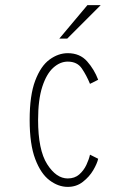

<svg xmlns="http://www.w3.org/2000/svg" viewBox="-20 -720 490 751"><path d="M245 11Q208 11 173.8 -14.8Q139.5 -40.5 117.8 -98Q96 -155.5 96 -251Q96 -347.5 117.8 -404.8Q139.5 -462 173.8 -487Q208 -512 245 -512Q292.5 -512 320.8 -480Q349 -448 364 -408L332 -392Q318.5 -425 300.2 -452Q282 -479 245 -479Q215 -479 188.5 -455.2Q162 -431.5 145.5 -381Q129 -330.5 129 -251Q129 -133.5 164.5 -77.8Q200 -22 245 -22Q272 -22 289.8 -37.5Q307.5 -53 317.8 -74.8Q328 -96.5 332 -115L364 -99Q360 -80.5 344.8 -54.5Q329.5 -28.5 304.2 -8.8Q279 11 245 11ZM212 -569 322 -700H374L243 -569Z"/></svg>

Font: Trispace Condensed Thin
Style: Regular
Weight: 100
Width: 3
Designer: Tyler Finck
Foundry: Etcetera Type Company
Version: Version 1.210; ttfautohint (v1.8.3)